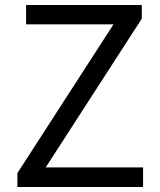

<svg xmlns="http://www.w3.org/2000/svg" viewBox="-20 -753 643 773"><path d="M50 0H556V-79H164L551 -678V-733H85V-655H437L50 -56Z"/></svg>

Font: Noto Sans Mono CJK HK
Style: Regular
Weight: 400
Designer: Ryoko NISHIZUKA 西塚涼子 (kana, bopomofo & ideographs); Paul D. Hunt (Latin, Greek & Cyrillic); Sandoll Communications 산돌커뮤니
Foundry: Adobe
Version: Version 2.004;hotconv 1.0.118;makeotfexe 2.5.65603